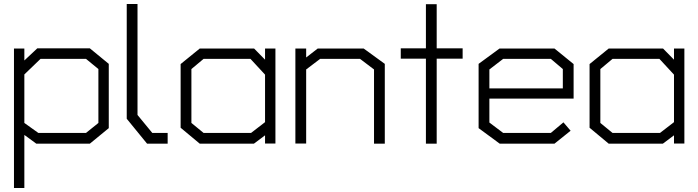

<svg xmlns="http://www.w3.org/2000/svg" viewBox="-20 -720 3499 962"><path d="M430 0H162L102 -44V222H50V-477H102V-417L167 -478H430L525 -400V-78ZM473 -374 411 -425H183L102 -347V-104L172 -54H411L473 -104Z M717 0 615 -125V-700H669V-144L743 -54H820V0Z M1308 -1V-42L1252 0H981L885 -80V-399L981 -477H1253L1308 -421V-477H1360V-1ZM1308 -346 1235 -425H1000L939 -374V-104L1000 -54H1238L1308 -108Z M1854 0V-372L1784 -425H1584L1514 -372V-1H1460V-477H1514V-432L1572 -477H1802L1908 -400V0Z M2168 -426V0H2114V-426H1988V-478H2114V-699H2168V-478H2298V-426Z M2432 -226V-106L2501 -54H2740L2803 -107L2839 -65L2758 0H2484L2378 -78V-400L2483 -477H2758L2854 -399V-226ZM2800 -374 2740 -425H2501L2432 -372V-277H2800Z M3357 -1V-42L3301 0H3030L2934 -80V-399L3030 -477H3302L3357 -421V-477H3409V-1ZM3357 -346 3284 -425H3049L2988 -374V-104L3049 -54H3287L3357 -108Z"/></svg>

Font: Turret Road
Style: Regular
Weight: 400
Designer: Noponies
Foundry: Noponies
Version: Version 1.001; ttfautohint (v1.8)